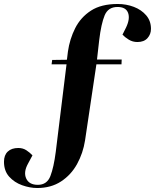

<svg xmlns="http://www.w3.org/2000/svg" viewBox="-84 -751 779 964"><path d="M106 177Q152 177 169 133Q186 89 196 11L250 -428H175L178 -450L252 -451L257 -492Q266 -555 293.5 -609.5Q321 -664 372.5 -697.5Q424 -731 507 -731Q550 -731 588 -716.5Q626 -702 650 -674Q674 -646 674 -606Q674 -579 656.5 -559.5Q639 -540 606 -540Q582 -540 562.5 -552Q543 -564 531 -577L549 -613Q570 -657 559 -686.5Q548 -716 506 -716Q459 -716 441.5 -674Q424 -632 414 -549L403 -452H527L526 -428H400L343 -46Q333 18 303 72.5Q273 127 222.5 160Q172 193 103 193Q66 193 27 179Q-12 165 -38 136Q-64 107 -64 61Q-64 28 -45 10Q-26 -8 8 -8Q31 -8 48.5 3.5Q66 15 79 29L57 70Q33 113 47.5 145Q62 177 106 177Z"/></svg>

Font: Literata 72pt
Style: Bold Italic
Weight: 700
Italic angle: -2°
Designer: Latin by Veronika Burian and Jose Scaglione. Greek by Irene Vlachou. Cyrillic by Vera Evstafieva
Foundry: TypeTogether
Version: Version 3.002